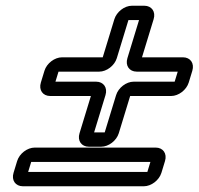

<svg xmlns="http://www.w3.org/2000/svg" viewBox="-20 -666 693 670"><path d="M457.2 -416H600.2L589.5 -381H446.5C420.5 -381 393.1 -360 385.1 -334L345.4 -204H308.4L348.1 -334C356.1 -360 341.5 -381 315.5 -381H173.5L184.2 -416H326.2C352.2 -416 379.6 -437 387.6 -463L428.2 -596H465.2L424.6 -463C416.6 -437 431.2 -416 457.2 -416ZM135.1 -419 122.6 -378C114.6 -352 129.2 -331 155.2 -331H297.2L257.5 -201C249.5 -175 264.1 -154 290.1 -154H333.1C359.1 -154 386.5 -175 394.5 -201L434.2 -331H577.2C603.2 -331 630.6 -352 638.6 -378L651.1 -419C659 -445 644.5 -466 618.5 -466H475.5L516.1 -599C524.1 -625 509.5 -646 483.5 -646H440.5C413.5 -646 386.8 -624 379.1 -599L338.5 -466H196.5C170.5 -466 143 -445 135.1 -419ZM494.2 -66H78.2L88.9 -101H504.9ZM523.2 -151H101.2C75.2 -151 47.7 -130 39.8 -104L27.3 -63C19.3 -37 33.9 -16 59.9 -16H481.9C507.9 -16 535.3 -37 543.3 -63L555.8 -104C563.7 -130 549.2 -151 523.2 -151Z"/></svg>

Font: DIN Rundschrift
Style: EngKontKu
Weight: 400
Width: 3
Version: Version 1.027